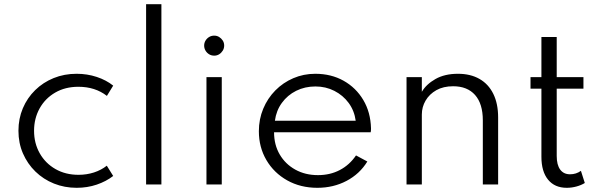

<svg xmlns="http://www.w3.org/2000/svg" viewBox="-20 -880 2862 916"><path d="M345.5 16Q288 16 237.5 -4.2Q187 -24.5 149 -61.5Q111 -98.5 89.5 -148Q68 -197.5 68 -256Q68 -314 89 -363.5Q110 -413 147.8 -450Q185.5 -487 236 -507.5Q286.5 -528 345.5 -528Q396 -528 441.5 -513Q487 -498 520 -471.5L490 -422.5Q434 -466 354 -466Q291 -466 243.2 -438.2Q195.5 -410.5 169 -362.8Q142.5 -315 142.5 -256Q142.5 -196.5 169.5 -148.8Q196.5 -101 244.5 -73.5Q292.5 -46 354.5 -46Q393.5 -46 428.2 -57.2Q463 -68.5 489.5 -89.5L520 -40.5Q486.5 -14.5 441.5 0.8Q396.5 16 345.5 16Z M677 0V-860H750V0Z M965 0V-512H1038V0ZM1002 -614.5Q988.5 -614.5 977.8 -621Q967 -627.5 960.5 -638.5Q954 -649.5 954 -662.5Q954 -675.5 960.5 -686.2Q967 -697 977.8 -703.5Q988.5 -710 1002 -710Q1015 -710 1025.5 -703.5Q1036 -697 1042.8 -686.5Q1049.5 -676 1049.5 -662.5Q1049.5 -649.5 1042.8 -638.5Q1036 -627.5 1025.5 -621Q1015 -614.5 1002 -614.5Z M1494 16Q1413.5 16 1350.2 -19.5Q1287 -55 1251 -116.2Q1215 -177.5 1215 -254Q1215 -311.5 1235.8 -361.2Q1256.5 -411 1293.5 -448.5Q1330.5 -486 1379.5 -507Q1428.5 -528 1484 -528Q1560 -528 1619.2 -494.8Q1678.5 -461.5 1713.2 -403Q1748 -344.5 1750 -268Q1750 -262 1749.8 -258.2Q1749.5 -254.5 1748.5 -249H1287.5Q1287.5 -189 1314.5 -143Q1341.5 -97 1388.8 -70.8Q1436 -44.5 1497 -44.5Q1555 -44.5 1601.2 -68.8Q1647.5 -93 1678.5 -138.5L1732.5 -109.5Q1696 -50 1633.2 -17Q1570.5 16 1494 16ZM1291.5 -304H1677Q1670.5 -352 1643.5 -388.8Q1616.5 -425.5 1575.2 -446.5Q1534 -467.5 1485 -467.5Q1434.5 -467.5 1393 -446.8Q1351.5 -426 1324.8 -389.2Q1298 -352.5 1291.5 -304Z M1919.5 0V-512H1992.5V-442Q2013.5 -478 2057.5 -503Q2101.5 -528 2165 -528Q2224.5 -528 2267.5 -503.5Q2310.5 -479 2333.5 -432.2Q2356.5 -385.5 2356.5 -319.5V0H2283.5V-305.5Q2283.5 -385 2246.5 -426.8Q2209.5 -468.5 2142 -468.5Q2095 -468.5 2061.8 -449.8Q2028.5 -431 2010.5 -400.2Q1992.5 -369.5 1992.5 -333.5V0Z M2684 16Q2626.5 16 2594.8 -22.8Q2563 -61.5 2563 -132V-457H2511V-512H2563V-703.5H2636V-512H2763.5V-457H2636V-136Q2636 -93.5 2652.5 -71Q2669 -48.5 2699.5 -48.5Q2729 -48.5 2751.5 -65L2770 -7Q2753 3.5 2730 9.8Q2707 16 2684 16Z"/></svg>

Font: Spartan Thin
Style: Regular
Weight: 400
Version: Version 1.004